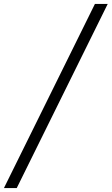

<svg xmlns="http://www.w3.org/2000/svg" viewBox="-53 -795 567 975"><path d="M-33 160 429 -775H494L32 160Z"/></svg>

Font: Inclusive Sans Light
Style: Italic
Weight: 300
Italic angle: -7°
Designer: Olivia King
Foundry: Olivia King
Version: Version 2.004